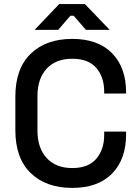

<svg xmlns="http://www.w3.org/2000/svg" viewBox="-20 -904 683 938"><path d="M333 14Q205 14 130 -58.5Q55 -131 55 -268V-432Q55 -569 130 -641.5Q205 -714 333 -714Q459 -714 527.5 -644Q596 -574 596 -453V-447H489V-456Q489 -527 450.5 -572Q412 -617 333 -617Q253 -617 208 -568.5Q163 -520 163 -434V-266Q163 -181 208 -132Q253 -83 333 -83Q412 -83 450.5 -128.5Q489 -174 489 -244V-261H596V-247Q596 -126 527.5 -56Q459 14 333 14ZM149 -758 269 -884H395L516 -758H400L340 -827H324L264 -758Z"/></svg>

Font: Space Grotesk Light Medium
Style: Regular
Weight: 500
Version: Version 2.000